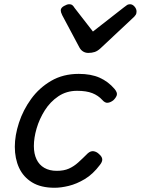

<svg xmlns="http://www.w3.org/2000/svg" viewBox="-20 -868 665 907"><path d="M238 19Q173 19 131.5 -6.5Q90 -32 70 -75.5Q50 -119 50 -175Q50 -228 69.5 -288Q89 -348 127 -400.5Q165 -453 221.5 -486Q278 -519 352 -519Q410 -519 450.5 -501Q491 -483 521 -448Q536 -430 531.5 -417.5Q527 -405 515 -394Q502 -384 489 -382.5Q476 -381 463 -396Q444 -417 416 -428Q388 -439 344 -439Q294 -439 255.5 -413Q217 -387 191.5 -346.5Q166 -306 153 -261.5Q140 -217 140 -178Q140 -142 152.5 -115.5Q165 -89 189.5 -75Q214 -61 248 -61Q282 -61 305.5 -71.5Q329 -82 349.5 -100.5Q370 -119 395 -144Q409 -156 423 -153.5Q437 -151 448 -140Q462 -128 463 -116Q464 -104 452 -89Q419 -45 380.5 -22Q342 1 305 10Q268 19 238 19ZM594 -848Q606 -848 615.5 -837Q625 -826 625 -814Q625 -804 621.5 -798.5Q618 -793 614 -789L455 -640Q441 -627 427.5 -622.5Q414 -618 397 -618Q384 -618 373 -624.5Q362 -631 355 -644L274 -796Q270 -804 268.5 -809.5Q267 -815 267 -819Q267 -831 282 -839.5Q297 -848 306 -848Q317 -848 322.5 -843Q328 -838 332 -831L419 -719L565 -833Q572 -838 578.5 -843Q585 -848 594 -848Z"/></svg>

Font: Playwrite DK Loopet
Style: Regular
Weight: 400
Designer: Veronika Burian, José Scaglione
Foundry: TypeTogether
Version: Version 1.002